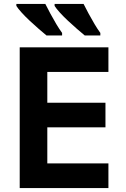

<svg xmlns="http://www.w3.org/2000/svg" viewBox="-20 -954 640 974"><path d="M80 0V-714H530V-589H220V-433H515V-308H220V-125H530V0ZM410 -774Q393 -788 370.5 -807.5Q348 -827 324.5 -849Q301 -871 283 -891Q265 -911 257 -924V-934H404Q415 -912 429.5 -885Q444 -858 459.5 -832Q475 -806 489 -787V-774ZM216 -774Q199 -788 176.5 -807.5Q154 -827 130.5 -849Q107 -871 89 -891Q71 -911 63 -924V-934H210Q221 -912 235.5 -885Q250 -858 265.5 -832Q281 -806 295 -787V-774Z"/></svg>

Font: Noto Sans Mono
Style: Bold
Weight: 700
Designer: Monotype Design Team
Foundry: Monotype Imaging Inc.
Version: Version 2.014